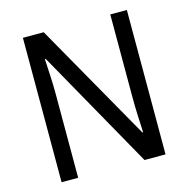

<svg xmlns="http://www.w3.org/2000/svg" viewBox="-105 -816 900 917"><g transform="rotate(-15 345.0 -357.0)"><path d="M602 0H498L167 -589H163Q165 -552 167.5 -505.5Q170 -459 170 -413V0H88V-714H191L522 -130H526Q524 -161 522 -211Q520 -261 520 -302V-714H602Z"/></g></svg>

Font: Noto Sans Myanmar SemiCondensed
Style: Regular
Weight: 400
Width: 4
Designer: Monotype Design Team
Foundry: Monotype Imaging Inc.
Version: Version 2.107; ttfautohint (v1.8.4.7-5d5b)